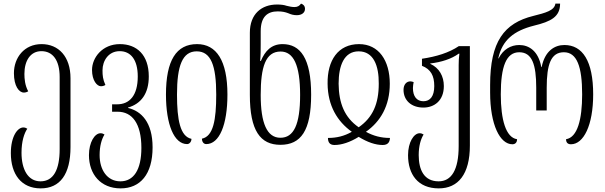

<svg xmlns="http://www.w3.org/2000/svg" viewBox="-20 -791 3346 1062"><path d="M205 251C312 251 370 173 370 22V-358C370 -478 304 -547 210 -547C114 -547 57 -472 57 -386C57 -315 85 -279 112 -279C120 -279 128 -281 136 -286C118 -319 115 -355 115 -382C115 -455 148 -508 209 -508C271 -508 310 -459 310 -365V34C310 149 275 212 204 212C134 212 99 145 99 54C99 -10 114 -54 131 -79C125 -83 118 -86 109 -86C77 -86 40 -37 40 56C40 173 98 251 205 251Z M647 251C756 251 824 173 824 24C824 -115 761 -177 688 -194V-196C761 -217 803 -274 803 -368C803 -488 736 -547 643 -547C546 -547 489 -472 489 -404C489 -345 517 -314 538 -314C547 -314 555 -316 563 -321C549 -352 547 -373 547 -402C547 -455 580 -508 642 -508C703 -508 742 -461 742 -368C742 -262 696 -214 628 -214H600V-173H631C711 -173 762 -108 762 27C762 149 719 212 646 212C573 212 531 149 531 67C531 17 542 -21 558 -47C552 -51 545 -54 536 -54C504 -54 472 -4 472 67C472 173 537 251 647 251Z M1015 6C1028 6 1039 -7 1039 -23C977 -36 959 -127 959 -268C959 -428 989 -507 1068 -507C1147 -507 1176 -428 1176 -268C1176 -128 1160 -37 1097 -24C1097 -7 1106 6 1121 6C1193 6 1238 -100 1238 -268C1238 -456 1177 -547 1070 -547C955 -547 898 -457 898 -268C898 -102 943 6 1015 6Z M1531 10C1644 10 1701 -68 1701 -267C1701 -469 1641 -547 1543 -547C1481 -547 1446 -509 1423 -454H1419C1422 -485 1422 -520 1422 -549V-618C1422 -700 1461 -728 1516 -728C1542 -728 1558 -724 1574 -718C1590 -711 1603 -707 1622 -707C1648 -707 1667 -720 1667 -742C1667 -760 1655 -768 1645 -771C1637 -759 1626 -752 1609 -752C1595 -752 1581 -755 1565 -759C1551 -764 1533 -766 1512 -766C1428 -766 1362 -715 1362 -610V-266C1362 -68 1420 10 1531 10ZM1531 -29C1457 -29 1422 -109 1422 -266C1422 -421 1449 -506 1532 -506C1603 -506 1640 -432 1640 -266C1640 -102 1605 -29 1531 -29Z M1830 11C1869 11 1916 -4 1964 -34C2013 -4 2057 11 2097 11C2129 11 2136 -9 2137 -28C2088 -28 2046 -39 2004 -62C2085 -119 2136 -206 2136 -328C2136 -456 2075 -547 1966 -547C1850 -547 1790 -457 1792 -328C1793 -206 1846 -119 1926 -62C1884 -38 1842 -28 1794 -28C1794 -4 1804 11 1830 11ZM1964 -87C1886 -141 1854 -220 1853 -328C1853 -428 1883 -507 1964 -507C2046 -507 2076 -428 2075 -328C2075 -217 2042 -141 1964 -87Z M2407 251C2514 251 2579 173 2579 14V-536H2518C2463 -499 2394 -478 2314 -466V-427C2363 -408 2382 -372 2382 -315C2382 -258 2359 -231 2322 -231C2285 -231 2264 -258 2264 -304C2264 -314 2266 -326 2268 -337C2262 -339 2255 -341 2250 -341C2228 -341 2212 -323 2212 -294C2212 -236 2255 -196 2322 -196C2382 -196 2435 -234 2435 -315C2435 -369 2410 -415 2360 -438V-440C2421 -447 2477 -465 2517 -494H2521C2518 -473 2517 -452 2517 -431V17C2517 149 2477 212 2406 212C2326 212 2296 149 2296 67C2296 17 2307 -21 2323 -47C2317 -51 2310 -54 2301 -54C2269 -54 2237 -4 2237 67C2237 173 2291 251 2407 251Z M2814 7C2829 7 2840 -2 2840 -21C2778 -30 2750 -129 2750 -269C2750 -423 2780 -502 2852 -502C2923 -502 2946 -434 2946 -306V-180H3004V-306C3004 -434 3027 -502 3099 -502C3171 -502 3200 -423 3200 -269C3200 -130 3174 -31 3111 -21C3111 -4 3119 7 3138 7C3208 7 3261 -98 3261 -269C3261 -454 3202 -542 3102 -542C3047 -542 2994 -509 2976 -420H2974C2958 -509 2906 -542 2852 -542C2806 -542 2763 -518 2738 -468H2736C2758 -570 2823 -621 2933 -649C3028 -672 3078 -698 3078 -771H3052C3047 -733 2998 -720 2930 -703C2768 -663 2691 -561 2691 -321V-279C2691 -100 2746 7 2814 7Z"/></svg>

Font: Noto Serif Georgian ExtraCondensed Light
Style: Regular
Weight: 300
Width: 2
Designer: Monotype Design Team, Akaki Razmadze
Foundry: Google LLC
Version: Version 2.003